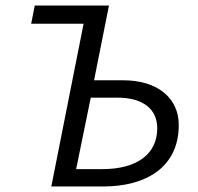

<svg xmlns="http://www.w3.org/2000/svg" viewBox="-20 -676 718 696"><path d="M166 0H354C510 0 628 -70 628 -223C628 -320 552 -385 426 -385H321L375 -656H106L93 -590H283ZM256 -63 309 -322H406C499 -322 550 -280 550 -211C550 -115 473 -63 352 -63Z"/></svg>

Font: Source Sans Pro
Style: Italic
Weight: 400
Italic angle: -11°
Designer: Paul D. Hunt
Foundry: Adobe Systems Incorporated
Version: Version 3.006;hotconv 1.0.111;makeotfexe 2.5.65597